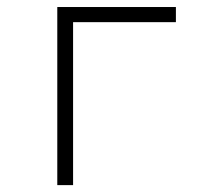

<svg xmlns="http://www.w3.org/2000/svg" viewBox="-20 -538 626 558"><path d="M146.5 0V-517.6H491.2V-473.6H192.4V0Z"/></svg>

Font: Cascadia Code NF ExtraLight
Style: Regular
Weight: 200
Monospace: yes
Designer: Aaron Bell
Foundry: Saja Typeworks
Version: Version 2404.023; ttfautohint (v1.8.4)